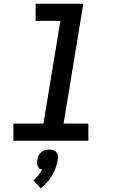

<svg xmlns="http://www.w3.org/2000/svg" viewBox="-20 -755 640 1030"><path d="M454 0H52V-92H213L304 -643H171V-735H427L321 -92H454ZM198 255 159 212Q174 200 185.5 185.5Q197 171 206 155Q197 153 191 148Q185 143 182 135.5Q179 128 178.5 119.5Q178 111 180 103Q182 91 186.5 80.5Q191 70 200.5 62Q210 54 221.5 50.5Q233 47 244 47Q255 47 265.5 50.5Q276 54 282.5 62Q289 70 290.5 80.5Q292 91 290 103Q286 124 278.5 145Q271 166 259.5 186Q248 206 232.5 223.5Q217 241 198 255Z"/></svg>

Font: Iosevka SmBd Ex Obl
Style: Regular
Weight: 600
Width: 7
Italic angle: -9°
Monospace: yes
Designer: Belleve Invis
Foundry: Belleve Invis
Version: Version 32.5.0; ttfautohint (v1.8.4)